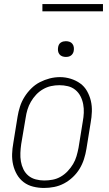

<svg xmlns="http://www.w3.org/2000/svg" viewBox="-20 -923 540 951"><path d="M198 8Q171 8 144.5 1.5Q118 -5 97.5 -20.5Q77 -36 64 -58.5Q51 -81 45 -107Q39 -133 40 -160.5Q41 -188 46 -215L67 -345Q71 -370 79 -395Q87 -420 101 -442.5Q115 -465 134.5 -484.5Q154 -504 177.5 -516Q201 -528 226 -534.5Q251 -541 277 -541Q304 -541 330 -533Q356 -525 377 -510Q398 -495 411 -472Q424 -449 430 -423.5Q436 -398 435 -370Q434 -342 429 -315L408 -185Q404 -160 396 -135Q388 -110 374.5 -87.5Q361 -65 341 -46Q321 -27 297.5 -14.5Q274 -2 248.5 3Q223 8 198 8ZM199 -29Q220 -29 241 -33Q262 -37 281 -48Q300 -59 315.5 -75.5Q331 -92 342 -110.5Q353 -129 359 -149.5Q365 -170 369 -191L390 -321Q394 -342 395 -364Q396 -386 392 -407Q388 -428 378.5 -446.5Q369 -465 353 -478Q337 -491 316.5 -496Q296 -501 274 -501Q253 -501 232.5 -496.5Q212 -492 193 -481Q174 -470 159 -454Q144 -438 133 -419Q122 -400 116 -380Q110 -360 107 -339L85 -209Q82 -188 81 -166Q80 -144 83.5 -123.5Q87 -103 96 -84.5Q105 -66 120.5 -53Q136 -40 157 -34.5Q178 -29 199 -29ZM306 -641Q297 -641 288.5 -644Q280 -647 274.5 -654Q269 -661 267.5 -670.5Q266 -680 268 -690Q269 -696 272 -702Q275 -708 281 -712Q287 -716 293.5 -717.5Q300 -719 306 -719Q316 -719 324.5 -716Q333 -713 338.5 -706Q344 -699 345.5 -689.5Q347 -680 345 -670Q344 -664 340.5 -658Q337 -652 331.5 -648Q326 -644 319.5 -642.5Q313 -641 306 -641ZM190 -867V-903H490V-867Z"/></svg>

Font: Iosevka Curly Slab XLtObl
Style: Regular
Weight: 200
Italic angle: -9°
Monospace: yes
Designer: Belleve Invis
Foundry: Belleve Invis
Version: Version 11.1.0; ttfautohint (v1.8.3)